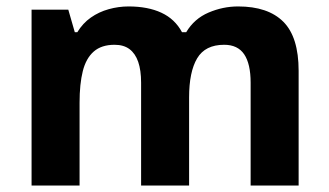

<svg xmlns="http://www.w3.org/2000/svg" viewBox="-20 -576 1022 596"><path d="M719 -556Q812 -556 859.5 -508.5Q907 -461 907 -356V0H758V-319.4Q758 -377.7 738 -407.4Q718 -437 675.8 -437Q617 -437 592 -395Q567 -353 567 -273.5V0H418V-319.1Q418 -358 409 -384Q400 -410 382 -423.5Q364 -437 335.5 -437Q295 -437 271 -416Q247 -395 237 -355.2Q227 -315.4 227 -257.2V0H78V-546H192L212.2 -476H220Q237 -504 262 -521.5Q286.9 -539 317.5 -547.5Q348 -556 379 -556Q439 -556 481 -536.5Q523 -517 545 -476H558Q583 -518 627.5 -537Q672 -556 719 -556Z"/></svg>

Font: Noto Sans Gurmukhi
Style: Regular
Weight: 400
Designer: Jelle Bosma - Monotype Design Team
Foundry: Monotype Imaging Inc.
Version: Version 2.003